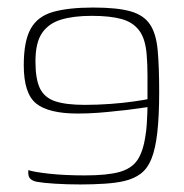

<svg xmlns="http://www.w3.org/2000/svg" viewBox="-20 -484 489 509"><path d="M55 -33Q70 -28 110.5 -23.5Q151 -19 205 -19Q264 -19 296.5 -28Q329 -37 344.5 -60Q360 -83 366 -127Q368 -138 369 -153.5Q370 -169 370.5 -182.5Q371 -196 371 -200Q355 -198 335 -195Q315 -192 292 -190Q267 -187 240 -185Q213 -183 186 -183Q109 -183 76 -209.5Q43 -236 43 -311Q43 -375 61.5 -408Q80 -441 121 -452.5Q162 -464 227 -464Q291 -464 326 -454Q361 -444 377.5 -419.5Q394 -395 398 -351Q402 -307 402 -241Q402 -176 397 -132.5Q392 -89 381.5 -63Q371 -37 353 -23.5Q335 -10 309 -4Q288 1 257 3Q226 5 194 5Q158 5 126 3Q94 1 78 -2Q67 -4 61 -9.5Q55 -15 55 -25ZM371 -221Q371 -254 371 -283.5Q371 -313 369 -337Q366 -380 349.5 -402.5Q333 -425 302.5 -433.5Q272 -442 223 -442Q175 -442 142 -432Q109 -422 91.5 -396.5Q74 -371 74 -321Q74 -274 86 -249.5Q98 -225 126.5 -215.5Q155 -206 205 -206Q238 -206 272.5 -208.5Q307 -211 334.5 -215Q362 -219 371 -221Z"/></svg>

Font: Genos Thin ExtraLight
Style: Regular
Weight: 250
Version: Version 1.010